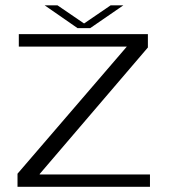

<svg xmlns="http://www.w3.org/2000/svg" viewBox="-20 -720 668 740"><path d="M47.5 0H558V-47.5H133V-49.5L550 -537V-588.5H52.5V-540.5H468.5V-540L47.5 -50.5ZM279 -611.5H327.5L455.5 -699.5H406.5L304 -629.5L201.5 -699.5H152Z"/></svg>

Font: Anybody Expanded Light
Style: Regular
Weight: 300
Width: 7
Version: Version 1.113;gftools[0.9.25]